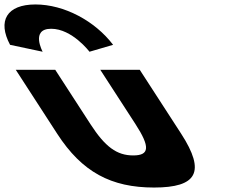

<svg xmlns="http://www.w3.org/2000/svg" viewBox="-332 -826 1050 861"><path d="M-84.3 -513H-261.3L-75.4 -226C36 -54 166.7 15 358.7 15C550.7 15 592 -54 480.6 -226L294.7 -513H117.7L275.8 -269C341.2 -168 339.4 -129 265.4 -129C191.4 -129 139.2 -168 73.8 -269ZM-140.7 -594C-140.7 -594 -196.5 -697 -102.5 -697C-8.5 -697 69.3 -594 69.3 -594L175.2 -625C93.9 -732 -44.1 -806 -173.1 -806C-302.1 -806 -344.1 -732 -286.8 -625Z"/></svg>

Font: Hussar
Style: BdOpOblSeven
Weight: 700
Foundry: Cannot Into Space Fonts
Version: Version 2.00